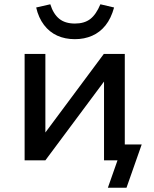

<svg xmlns="http://www.w3.org/2000/svg" viewBox="-20 -749 720 897"><path d="M484 128 529 0H466V-74H642L571 128ZM95 0V-497H192V-130L465 -497H563V0H466V-368L192 0ZM330 -566Q284 -566 247.5 -582.5Q211 -599 185.5 -632.5Q160 -666 149 -714L215 -729Q229 -684 256.5 -661.5Q284 -639 330 -639Q374 -639 401.5 -660Q429 -681 449 -729L513 -714Q499 -663 473 -630.5Q447 -598 410.5 -582Q374 -566 330 -566Z"/></svg>

Font: Nunito Sans 7pt Medium
Style: Regular
Weight: 500
Designer: Vernon Adams
Foundry: Vernon Adams
Version: Version 3.101;gftools[0.9.27]